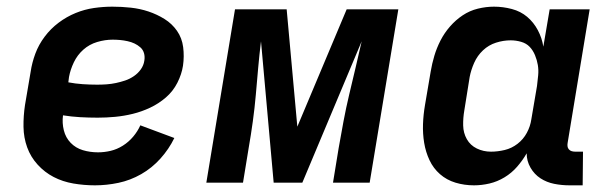

<svg xmlns="http://www.w3.org/2000/svg" viewBox="-20 -548 1840 576"><path d="M265 8Q232 8 200 2.5Q168 -3 141 -17Q114 -31 93 -54Q72 -77 61.5 -106Q51 -135 50.5 -167.5Q50 -200 55 -233L72 -333Q76 -360 86 -387Q96 -414 114 -438Q132 -462 156 -480Q180 -498 207 -509Q234 -520 262 -524Q290 -528 317 -528Q345 -528 372.5 -525Q400 -522 425.5 -513.5Q451 -505 473.5 -491Q496 -477 511 -455.5Q526 -434 529.5 -406.5Q533 -379 529 -351Q525 -325 512 -299.5Q499 -274 477.5 -255.5Q456 -237 430.5 -225Q405 -213 378.5 -206.5Q352 -200 325.5 -197.5Q299 -195 273 -195Q246 -195 220 -196.5Q194 -198 169 -202Q166 -179 171.5 -157Q177 -135 192 -119.5Q207 -104 228.5 -97.5Q250 -91 274 -91Q293 -91 312 -95.5Q331 -100 348.5 -111Q366 -122 379.5 -138Q393 -154 401 -172L503 -134Q487 -101 461.5 -72.5Q436 -44 403.5 -25.5Q371 -7 335.5 0.5Q300 8 265 8ZM272 -294Q286 -294 300 -295Q314 -296 328 -299Q342 -302 355.5 -306.5Q369 -311 381.5 -319.5Q394 -328 402.5 -340Q411 -352 413 -366Q415 -378 412 -388.5Q409 -399 401 -406Q393 -413 383.5 -417.5Q374 -422 362.5 -424.5Q351 -427 340 -428Q329 -429 318 -429Q295 -429 271.5 -422Q248 -415 230 -399Q212 -383 201.5 -361Q191 -339 187 -317L185 -301Q206 -297 228 -295.5Q250 -294 272 -294Z M599 0 685 -520H840L872 -168L1020 -520H1175L1089 0H979L996 -104Q1003 -144 1010.5 -184Q1018 -224 1027.5 -264Q1037 -304 1046.5 -344Q1056 -384 1065 -424L887 0H801L763 -424Q758 -384 754.5 -344Q751 -304 747.5 -264Q744 -224 738.5 -184Q733 -144 726 -104L709 0Z M1402 8Q1373 8 1346.5 0Q1320 -8 1300 -25.5Q1280 -43 1268.5 -67.5Q1257 -92 1252.5 -119.5Q1248 -147 1249 -175.5Q1250 -204 1255 -233L1272 -333Q1276 -357 1283 -380.5Q1290 -404 1301.5 -426.5Q1313 -449 1330 -468.5Q1347 -488 1368 -502Q1389 -516 1413.5 -522Q1438 -528 1462 -528Q1489 -528 1515.5 -521Q1542 -514 1561.5 -497.5Q1581 -481 1593.5 -457.5Q1606 -434 1610 -408L1629 -520H1749L1683 -120Q1682 -115 1682.5 -109.5Q1683 -104 1686.5 -100Q1690 -96 1695 -94.5Q1700 -93 1706 -93H1729L1728 8H1689Q1665 8 1642.5 3.5Q1620 -1 1601.5 -13Q1583 -25 1571.5 -45Q1560 -65 1560 -88Q1548 -67 1531.5 -48Q1515 -29 1493.5 -16Q1472 -3 1448.5 2.5Q1425 8 1402 8ZM1453 -93Q1473 -93 1494 -98Q1515 -103 1532.5 -116.5Q1550 -130 1560.5 -149.5Q1571 -169 1574 -190L1591 -290Q1593 -306 1594.5 -322Q1596 -338 1593.5 -353Q1591 -368 1585 -382.5Q1579 -397 1569 -407.5Q1559 -418 1543.5 -422.5Q1528 -427 1512 -427Q1490 -427 1468 -420Q1446 -413 1429 -397Q1412 -381 1402.5 -359.5Q1393 -338 1389 -317L1373 -217Q1369 -194 1369.5 -171.5Q1370 -149 1380.5 -130.5Q1391 -112 1410.5 -102.5Q1430 -93 1453 -93Z"/></svg>

Font: Iosevka Extended
Style: Bold Italic
Weight: 700
Width: 7
Italic angle: -9°
Monospace: yes
Designer: Belleve Invis
Foundry: Belleve Invis
Version: Version 32.5.0; ttfautohint (v1.8.4)